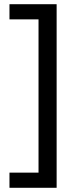

<svg xmlns="http://www.w3.org/2000/svg" viewBox="-20 -734 369 912"><path d="M25 86H163V-642H25V-714H249V158H25Z"/></svg>

Font: Noto Sans Gothic
Style: Regular
Weight: 400
Designer: Monotype Design Team
Foundry: Monotype Imaging Inc.
Version: Version 2.001; ttfautohint (v1.8.4.7-5d5b)